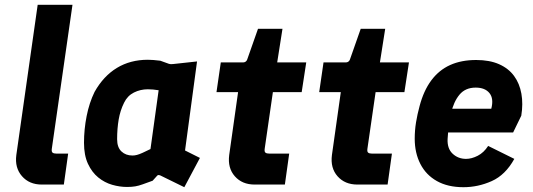

<svg xmlns="http://www.w3.org/2000/svg" viewBox="-20 -770 2222 800"><path d="M154 -1Q102 -1 71.5 -36Q41 -71 48 -124L137 -750H282L196 -151Q194 -138 199 -134Q204 -130 215 -130H264L246 -1Z M509 9Q479 9 447.5 0Q416 -9 389.5 -30.5Q363 -52 346.5 -87.5Q330 -123 330 -175Q330 -231 341 -286.5Q352 -342 374 -387Q411 -453 467 -487Q523 -521 596 -521Q607 -521 619 -520Q631 -519 648 -517L684 -504Q690 -502 700 -503L801 -514L751 -143L813 -112L748 10L648 -39Q638 -43 634 -37L616 -17Q591 -8 574.5 -2Q558 4 543.5 6.5Q529 9 509 9ZM532 -122Q541 -122 550.5 -124.5Q560 -127 573.5 -133Q587 -139 607 -149L641 -394Q617 -398 596 -398Q565 -398 538 -384.5Q511 -371 497 -342Q481 -310 474.5 -272Q468 -234 468 -190Q468 -156 486 -139Q504 -122 532 -122Z M1041 -1Q989 -1 958.5 -35.5Q928 -70 935 -124L972 -386H882L900 -510H993Q997 -510 1000.5 -511.5Q1004 -513 1006.5 -516Q1009 -519 1010 -522L1055 -650H1157L1135 -510H1256L1237 -386H1117L1083 -151Q1081 -138 1086 -134Q1091 -130 1102 -130H1185L1167 -1Z M1469 -1Q1417 -1 1386.5 -35.5Q1356 -70 1363 -124L1400 -386H1310L1328 -510H1421Q1425 -510 1428.5 -511.5Q1432 -513 1434.5 -516Q1437 -519 1438 -522L1483 -650H1585L1563 -510H1684L1665 -386H1545L1511 -151Q1509 -138 1514 -134Q1519 -130 1530 -130H1613L1595 -1Z M1911 10Q1846 10 1800.5 -15.5Q1755 -41 1731.5 -87Q1708 -133 1708 -192Q1708 -227 1713.5 -260.5Q1719 -294 1728 -327Q1745 -392 1777 -435Q1809 -478 1855.5 -499Q1902 -520 1964 -520Q2020 -520 2059.5 -502.5Q2099 -485 2122 -453.5Q2145 -422 2152.5 -379.5Q2160 -337 2152 -288L2118 -218H1819L1831 -317H2027Q2038 -359 2019.5 -382Q2001 -405 1962 -405Q1919 -405 1894.5 -375.5Q1870 -346 1859 -297Q1854 -275 1850.5 -249Q1847 -223 1845 -191Q1843 -151 1866 -129.5Q1889 -108 1922 -108Q1945 -108 1970.5 -121Q1996 -134 2014 -162L2123 -108Q2086 -41 2029 -15.5Q1972 10 1911 10Z"/></svg>

Font: Finlandica
Style: Italic
Weight: 400
Italic angle: -8°
Designer: Niklas Ekholm, Juho Hiilivirta, Jaakko Suomalainen
Foundry: Helsinki Type Studio
Version: Version 1.064